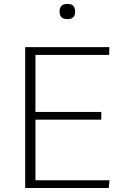

<svg xmlns="http://www.w3.org/2000/svg" viewBox="-20 -948 605 968"><path d="M106.9 0V-710.4H531.2L530.3 -670.9H158.7V-383.8H490.7V-344.7H158.7V-39.1H532.2L528.3 0ZM319.8 -851.6Q299.8 -851.6 290 -861.3Q280.3 -871.1 280.3 -889.6Q280.3 -908.7 290 -918.5Q299.8 -928.2 319.8 -928.2Q339.8 -928.2 349.4 -918.5Q358.9 -908.7 358.9 -889.6Q358.9 -871.1 349.4 -861.3Q339.8 -851.6 319.8 -851.6Z"/></svg>

Font: Comme Thin
Style: Regular
Weight: 250
Version: Version 1.000;gftools[0.9.27]